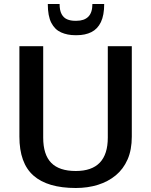

<svg xmlns="http://www.w3.org/2000/svg" viewBox="-20 -931 755 960"><path d="M359 9Q218 9 147.5 -53Q77 -115 77 -248V-700H196V-243Q196 -158 236 -117Q276 -76 359 -76Q519 -76 519 -243V-700H639V-248Q639 -182 618 -134Q597 -86 559 -54.5Q521 -23 470 -7Q419 9 359 9ZM356 -755Q317 -755 285.5 -769Q254 -783 236.5 -817Q219 -851 219 -911H278Q278 -879 288 -860.5Q298 -842 315.5 -834.5Q333 -827 356 -827H362Q401 -827 421.5 -847.5Q442 -868 442 -911H501Q501 -855 484.5 -820.5Q468 -786 437 -770.5Q406 -755 364 -755Z"/></svg>

Font: Pathway Extreme 72pt SemiBold
Style: Regular
Weight: 600
Designer: Eduardo Rodriguez Tunni
Foundry: Eduardo Rodriguez Tunni
Version: Version 1.001;gftools[0.9.26]